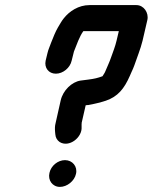

<svg xmlns="http://www.w3.org/2000/svg" viewBox="-20 -712 599 753"><path d="M174 -34C167 -5 186 21 215 21C243 21 272 -2 278 -30C285 -59 264 -84 235 -84C207 -84 180 -62 174 -34ZM296 -396C262 -391 227 -358 218 -318L198 -229C195 -218 195 -207 196 -195L197 -185C198 -172 204 -162 214 -155C251 -132 303 -173 300 -214V-225C300 -226 301 -228 300 -229L316 -299C320 -300 323 -300 326 -300C349 -304 373 -310 395 -317C442 -333 467 -364 489 -414L496 -430C500 -439 504 -447 507 -456C517 -486 531 -519 539 -552L558 -634C564 -662 544 -692 515 -692H331C288 -692 252 -668 230 -640C221 -629 215 -617 207 -604C198 -589 188 -564 181 -546L173 -525C170 -518 168 -511 166 -503L159 -474C153 -446 171 -423 199 -423C227 -423 255 -446 261 -474L270 -510C280 -535 292 -570 307 -590H446L437 -552C432 -530 423 -508 416 -488C409 -467 401 -452 393 -432C390 -424 385 -419 382 -413C363 -406 350 -403 327 -400C324 -400 296 -396 296 -396Z"/></svg>

Font: Electronic
Style: UltBlkIt
Weight: 500
Version: Version 1.011